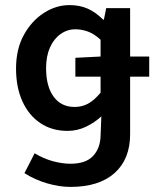

<svg xmlns="http://www.w3.org/2000/svg" viewBox="-20 -523 630 754"><path d="M276 -222V-296L375 -301H566V-222ZM257 211Q213 211 165 197Q117 183 76 157L116 79Q151 100 187.5 110Q224 120 257 120Q317 120 345.5 89.5Q374 59 375 10L378 -66Q352 -42 318 -25.5Q284 -9 245 -9Q184 -9 138.5 -39.5Q93 -70 68 -125Q43 -180 43 -254Q43 -330 73.5 -385.5Q104 -441 152 -472Q200 -503 253 -503Q293 -503 324.5 -489Q356 -475 385 -446H388L397 -491H491V4Q491 102 430 156.5Q369 211 257 211ZM273 -103Q302 -103 326 -116Q350 -129 375 -159V-367Q350 -390 325.5 -399Q301 -408 276 -408Q244 -408 217.5 -389Q191 -370 176 -336Q161 -302 161 -255Q161 -184 190.5 -143.5Q220 -103 273 -103Z"/></svg>

Font: Mada SemiBold
Style: Regular
Weight: 600
Designer: Khaled Hosny
Version: Version 1.5